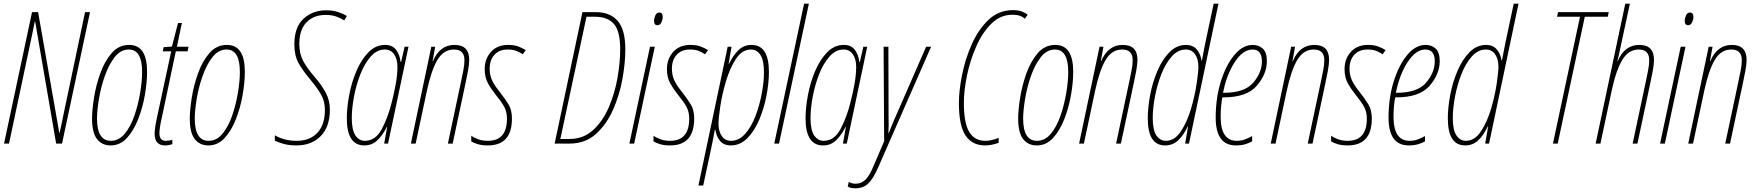

<svg xmlns="http://www.w3.org/2000/svg" viewBox="-20 -780 9535 1043"><path d="M2 0H29L145 -547Q154 -589 159.5 -616Q165 -643 169 -663H171L285 0H317L469 -714H442L330 -182Q326 -160 318.5 -126.5Q311 -93 304 -59H302L187 -714H154Z M581 10Q632 10 669 -30Q706 -70 730.5 -132.5Q755 -195 767 -264Q779 -333 779 -390Q779 -536 682 -536Q625 -536 586.5 -491.5Q548 -447 524.5 -381Q501 -315 490.5 -248Q480 -181 480 -136Q480 -59 507 -24.5Q534 10 581 10ZM582 -15Q507 -15 507 -136Q507 -177 517 -239.5Q527 -302 548.5 -364.5Q570 -427 602.5 -469Q635 -511 680 -511Q752 -511 752 -389Q752 -340 741.5 -276.5Q731 -213 710.5 -153Q690 -93 658 -54Q626 -15 582 -15Z M877 10Q897 10 916 3V-21Q900 -15 881 -15Q846 -15 846 -56Q846 -84 858 -136L935 -501H999L1004 -526H941L968 -655H947L914 -527L869 -524L864 -501H910L832 -138Q820 -83 820 -53Q820 10 877 10Z M1112 10Q1163 10 1200 -30Q1237 -70 1261.5 -132.5Q1286 -195 1298 -264Q1310 -333 1310 -390Q1310 -536 1213 -536Q1156 -536 1117.5 -491.5Q1079 -447 1055.5 -381Q1032 -315 1021.5 -248Q1011 -181 1011 -136Q1011 -59 1038 -24.5Q1065 10 1112 10ZM1113 -15Q1038 -15 1038 -136Q1038 -177 1048 -239.5Q1058 -302 1079.5 -364.5Q1101 -427 1133.5 -469Q1166 -511 1211 -511Q1283 -511 1283 -389Q1283 -340 1272.5 -276.5Q1262 -213 1241.5 -153Q1221 -93 1189 -54Q1157 -15 1113 -15Z M1590 10Q1673 10 1722.5 -41Q1772 -92 1772 -184Q1772 -235 1749 -277.5Q1726 -320 1690 -361Q1647 -411 1626.5 -449.5Q1606 -488 1606 -541Q1606 -619 1645.5 -659Q1685 -699 1749 -699Q1783 -699 1808.5 -689.5Q1834 -680 1850 -669L1864 -693Q1848 -704 1818.5 -714Q1789 -724 1751 -724Q1678 -724 1628.5 -678Q1579 -632 1579 -539Q1579 -478 1602 -437Q1625 -396 1663 -351Q1704 -302 1724.5 -265.5Q1745 -229 1745 -183Q1745 -102 1704 -58.5Q1663 -15 1592 -15Q1554 -15 1524.5 -23.5Q1495 -32 1473 -45V-16Q1492 -6 1522 2Q1552 10 1590 10Z M1962 -15Q1931 -15 1911 -44Q1891 -73 1891 -139Q1891 -191 1903 -255Q1915 -319 1938 -377.5Q1961 -436 1994.5 -473.5Q2028 -511 2071 -511Q2103 -511 2121 -485Q2139 -459 2139 -417Q2139 -375 2130 -324.5Q2121 -274 2108 -224Q2088 -143 2054 -79Q2020 -15 1962 -15ZM1959 10Q2000 10 2029 -17Q2058 -44 2081 -90H2083L2067 0H2088L2199 -526H2178L2159 -444H2156Q2152 -482 2132 -509Q2112 -536 2072 -536Q2021 -536 1982 -496.5Q1943 -457 1916.5 -395Q1890 -333 1877 -264Q1864 -195 1864 -137Q1864 10 1959 10Z M2212 0H2238L2299 -287Q2323 -399 2356.5 -455Q2390 -511 2446 -511Q2503 -511 2503 -453Q2503 -428 2497 -398Q2491 -368 2485 -339L2413 0H2439L2509 -329Q2516 -360 2522.5 -396Q2529 -432 2529 -455Q2529 -536 2449 -536Q2369 -536 2332 -448H2330L2344 -526H2323Z M2630 10Q2761 10 2761 -136Q2761 -182 2743 -212Q2725 -242 2692 -284Q2666 -316 2653 -344Q2640 -372 2640 -407Q2640 -454 2666 -482.5Q2692 -511 2738 -511Q2768 -511 2787.5 -502.5Q2807 -494 2820 -485L2836 -508Q2820 -518 2797 -527Q2774 -536 2740 -536Q2681 -536 2647 -498Q2613 -460 2613 -405Q2613 -359 2631 -327Q2649 -295 2674 -264Q2705 -226 2719.5 -199Q2734 -172 2734 -135Q2734 -15 2630 -15Q2601 -15 2577.5 -23.5Q2554 -32 2540 -43V-12Q2552 -4 2575 3Q2598 10 2630 10Z M2993 0H3074Q3159 0 3217 -52Q3275 -104 3310.5 -184.5Q3346 -265 3361.5 -352.5Q3377 -440 3377 -511Q3377 -619 3335.5 -666.5Q3294 -714 3218 -714H3144ZM3024 -25 3166 -689H3213Q3280 -689 3314.5 -650.5Q3349 -612 3349 -511Q3349 -441 3334.5 -357.5Q3320 -274 3287.5 -198Q3255 -122 3202 -73.5Q3149 -25 3073 -25Z M3551 -643Q3566 -643 3573 -658.5Q3580 -674 3580 -687Q3580 -712 3562 -712Q3547 -712 3540 -696.5Q3533 -681 3533 -667Q3533 -643 3551 -643ZM3399 0H3425L3537 -526H3511Z M3620 10Q3751 10 3751 -136Q3751 -182 3733 -212Q3715 -242 3682 -284Q3656 -316 3643 -344Q3630 -372 3630 -407Q3630 -454 3656 -482.5Q3682 -511 3728 -511Q3758 -511 3777.5 -502.5Q3797 -494 3810 -485L3826 -508Q3810 -518 3787 -527Q3764 -536 3730 -536Q3671 -536 3637 -498Q3603 -460 3603 -405Q3603 -359 3621 -327Q3639 -295 3664 -264Q3695 -226 3709.5 -199Q3724 -172 3724 -135Q3724 -15 3620 -15Q3591 -15 3567.5 -23.5Q3544 -32 3530 -43V-12Q3542 -4 3565 3Q3588 10 3620 10Z M3951 -15Q3919 -15 3901 -41Q3883 -67 3883 -109Q3883 -136 3892.5 -200.5Q3902 -265 3923 -336.5Q3944 -408 3977.5 -459.5Q4011 -511 4060 -511Q4091 -511 4110.5 -482Q4130 -453 4130 -387Q4130 -335 4118 -271Q4106 -207 4083.5 -148.5Q4061 -90 4027.5 -52.5Q3994 -15 3951 -15ZM3774 228H3800L3842 32Q3848 5 3853.5 -23Q3859 -51 3863 -75H3866Q3871 -39 3891.5 -14.5Q3912 10 3950 10Q4001 10 4040 -29.5Q4079 -69 4105 -131Q4131 -193 4144 -262Q4157 -331 4157 -389Q4157 -536 4063 -536Q4021 -536 3992 -508Q3963 -480 3940 -433H3938L3954 -526H3933Z M4186 0 4348 -760H4374L4212 0Z M4454 -15Q4423 -15 4403 -44Q4383 -73 4383 -139Q4383 -191 4395 -255Q4407 -319 4430 -377.5Q4453 -436 4486.5 -473.5Q4520 -511 4563 -511Q4595 -511 4613 -485Q4631 -459 4631 -417Q4631 -375 4622 -324.5Q4613 -274 4600 -224Q4580 -143 4546 -79Q4512 -15 4454 -15ZM4451 10Q4492 10 4521 -17Q4550 -44 4573 -90H4575L4559 0H4580L4691 -526H4670L4651 -444H4648Q4644 -482 4624 -509Q4604 -536 4564 -536Q4513 -536 4474 -496.5Q4435 -457 4408.5 -395Q4382 -333 4369 -264Q4356 -195 4356 -137Q4356 10 4451 10Z M4626 243Q4670 243 4697.5 216Q4725 189 4752 126L5038 -526H5011L4844 -144Q4837 -128 4827 -104Q4817 -80 4808 -57H4806Q4807 -78 4807.5 -101Q4808 -124 4807 -141L4806 -526H4780L4783 -13L4727 118Q4704 174 4681.5 196Q4659 218 4628 218Q4606 218 4591 208L4585 233Q4599 243 4626 243Z M5331 10Q5365 10 5405 -4V-31Q5364 -15 5333 -15Q5274 -15 5245 -63.5Q5216 -112 5216 -221Q5216 -286 5232.5 -367.5Q5249 -449 5282 -525Q5315 -601 5364.5 -650.5Q5414 -700 5480 -700Q5525 -700 5547 -678L5563 -700Q5549 -711 5530 -718Q5511 -725 5482 -725Q5405 -725 5349.5 -672Q5294 -619 5258.5 -538.5Q5223 -458 5206 -372Q5189 -286 5189 -221Q5189 -98 5225 -44Q5261 10 5331 10Z M5612 10Q5663 10 5700 -30Q5737 -70 5761.5 -132.5Q5786 -195 5798 -264Q5810 -333 5810 -390Q5810 -536 5713 -536Q5656 -536 5617.5 -491.5Q5579 -447 5555.5 -381Q5532 -315 5521.5 -248Q5511 -181 5511 -136Q5511 -59 5538 -24.5Q5565 10 5612 10ZM5613 -15Q5538 -15 5538 -136Q5538 -177 5548 -239.5Q5558 -302 5579.5 -364.5Q5601 -427 5633.5 -469Q5666 -511 5711 -511Q5783 -511 5783 -389Q5783 -340 5772.5 -276.5Q5762 -213 5741.5 -153Q5721 -93 5689 -54Q5657 -15 5613 -15Z M5842 0H5868L5929 -287Q5953 -399 5986.5 -455Q6020 -511 6076 -511Q6133 -511 6133 -453Q6133 -428 6127 -398Q6121 -368 6115 -339L6043 0H6069L6139 -329Q6146 -360 6152.5 -396Q6159 -432 6159 -455Q6159 -536 6079 -536Q5999 -536 5962 -448H5960L5974 -526H5953Z M6313 -15Q6282 -15 6262 -44Q6242 -73 6242 -139Q6242 -191 6254 -255Q6266 -319 6289 -377.5Q6312 -436 6345.5 -473.5Q6379 -511 6422 -511Q6454 -511 6472 -485Q6490 -459 6490 -417Q6490 -390 6480.5 -325.5Q6471 -261 6450 -189.5Q6429 -118 6395 -66.5Q6361 -15 6313 -15ZM6309 10Q6351 10 6380.5 -18Q6410 -46 6432 -93H6434L6418 0H6439L6599 -760H6573L6530 -558Q6524 -531 6519 -503Q6514 -475 6509 -451H6507Q6502 -487 6481 -511.5Q6460 -536 6423 -536Q6372 -536 6333 -496.5Q6294 -457 6267.5 -395Q6241 -333 6228 -264Q6215 -195 6215 -137Q6215 10 6309 10Z M6694 10Q6723 10 6744.5 3.5Q6766 -3 6782 -12V-41Q6763 -30 6742.5 -22.5Q6722 -15 6699 -15Q6611 -15 6611 -145Q6611 -203 6620 -251H6626Q6753 -251 6807.5 -314.5Q6862 -378 6862 -448Q6862 -495 6840.5 -515.5Q6819 -536 6785 -536Q6731 -536 6685.5 -481.5Q6640 -427 6612 -337.5Q6584 -248 6584 -141Q6584 10 6694 10ZM6624 -276Q6643 -374 6687.5 -442.5Q6732 -511 6784 -511Q6835 -511 6835 -447Q6835 -386 6788 -331Q6741 -276 6629 -276Z M6883 0H6909L6970 -287Q6994 -399 7027.5 -455Q7061 -511 7117 -511Q7174 -511 7174 -453Q7174 -428 7168 -398Q7162 -368 7156 -339L7084 0H7110L7180 -329Q7187 -360 7193.5 -396Q7200 -432 7200 -455Q7200 -536 7120 -536Q7040 -536 7003 -448H7001L7015 -526H6994Z M7301 10Q7432 10 7432 -136Q7432 -182 7414 -212Q7396 -242 7363 -284Q7337 -316 7324 -344Q7311 -372 7311 -407Q7311 -454 7337 -482.5Q7363 -511 7409 -511Q7439 -511 7458.5 -502.5Q7478 -494 7491 -485L7507 -508Q7491 -518 7468 -527Q7445 -536 7411 -536Q7352 -536 7318 -498Q7284 -460 7284 -405Q7284 -359 7302 -327Q7320 -295 7345 -264Q7376 -226 7390.5 -199Q7405 -172 7405 -135Q7405 -15 7301 -15Q7272 -15 7248.5 -23.5Q7225 -32 7211 -43V-12Q7223 -4 7246 3Q7269 10 7301 10Z M7633 10Q7662 10 7683.5 3.5Q7705 -3 7721 -12V-41Q7702 -30 7681.5 -22.5Q7661 -15 7638 -15Q7550 -15 7550 -145Q7550 -203 7559 -251H7565Q7692 -251 7746.5 -314.5Q7801 -378 7801 -448Q7801 -495 7779.5 -515.5Q7758 -536 7724 -536Q7670 -536 7624.5 -481.5Q7579 -427 7551 -337.5Q7523 -248 7523 -141Q7523 10 7633 10ZM7563 -276Q7582 -374 7626.5 -442.5Q7671 -511 7723 -511Q7774 -511 7774 -447Q7774 -386 7727 -331Q7680 -276 7568 -276Z M7943 -15Q7912 -15 7892 -44Q7872 -73 7872 -139Q7872 -191 7884 -255Q7896 -319 7919 -377.5Q7942 -436 7975.5 -473.5Q8009 -511 8052 -511Q8084 -511 8102 -485Q8120 -459 8120 -417Q8120 -390 8110.5 -325.5Q8101 -261 8080 -189.5Q8059 -118 8025 -66.5Q7991 -15 7943 -15ZM7939 10Q7981 10 8010.5 -18Q8040 -46 8062 -93H8064L8048 0H8069L8229 -760H8203L8160 -558Q8154 -531 8149 -503Q8144 -475 8139 -451H8137Q8132 -487 8111 -511.5Q8090 -536 8053 -536Q8002 -536 7963 -496.5Q7924 -457 7897.5 -395Q7871 -333 7858 -264Q7845 -195 7845 -137Q7845 10 7939 10Z M8416 0 8563 -689H8438L8444 -714H8719L8714 -689H8589L8442 0Z M8648 0H8674L8735 -287Q8759 -399 8793 -455Q8827 -511 8882 -511Q8939 -511 8939 -453Q8939 -428 8933 -398Q8927 -368 8921 -339L8849 0H8875L8945 -329Q8952 -360 8958.5 -396Q8965 -432 8965 -455Q8965 -536 8885 -536Q8805 -536 8768 -448H8766Q8771 -467 8775 -485.5Q8779 -504 8783 -523L8834 -760H8809Z M9150 -643Q9165 -643 9172 -658.5Q9179 -674 9179 -687Q9179 -712 9161 -712Q9146 -712 9139 -696.5Q9132 -681 9132 -667Q9132 -643 9150 -643ZM8998 0H9024L9136 -526H9110Z M9151 0H9177L9238 -287Q9262 -399 9295.5 -455Q9329 -511 9385 -511Q9442 -511 9442 -453Q9442 -428 9436 -398Q9430 -368 9424 -339L9352 0H9378L9448 -329Q9455 -360 9461.5 -396Q9468 -432 9468 -455Q9468 -536 9388 -536Q9308 -536 9271 -448H9269L9283 -526H9262Z"/></svg>

Font: Noto Sans Display Condensed Thin
Style: Italic
Weight: 250
Width: 3
Italic angle: -12°
Designer: Monotype Design Team
Foundry: Monotype Imaging Inc.
Version: Version 1.900